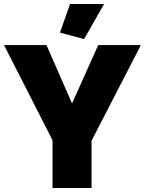

<svg xmlns="http://www.w3.org/2000/svg" viewBox="-26 -934 720 954"><path d="M392 -740 272 -772 322 -914H491ZM205 -710 332 -420 462 -710H674L429 -235V0H235V-237L-6 -710Z"/></svg>

Font: Raleway-v4020 Black
Style: Regular
Weight: 900
Designer: Matt McInerney, Pablo Impallari, Rodrigo Fuenzalida
Foundry: Matt McInerney, Pablo Impallari, Rodrigo Fuenzalida
Version: Version 4.020;PS 004.020;hotconv 1.0.88;makeotf.lib2.5.64775